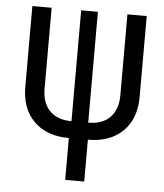

<svg xmlns="http://www.w3.org/2000/svg" viewBox="-52 -596 705 823"><g transform="rotate(5 300.0 -185.0)"><path d="M259 180V0Q164 0 109 -54Q54 -108 54 -202V-550H137V-202Q137 -141 170 -107Q203 -73 264 -73V-550H336V-73Q397 -73 430 -107Q463 -141 463 -202V-550H546V-202Q546 -108 491 -54Q436 0 341 0V180Z"/></g></svg>

Font: NKDuy Mono
Style: Regular
Weight: 400
Monospace: yes
Designer: NKDuy
Foundry: NKDuy
Version: Version 2.251; ttfautohint (v1.8.4.7-5d5b)